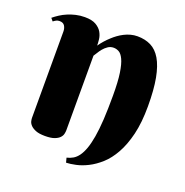

<svg xmlns="http://www.w3.org/2000/svg" viewBox="-110 -607 758 788"><g transform="rotate(20 269.0 -213.0)"><path d="M348.1 -243.2Q348.1 -304.7 342.5 -341.6Q336.9 -378.4 327.6 -397.7Q318.4 -417 307.1 -423.1Q295.9 -429.2 284.2 -429.2Q270 -429.2 259 -421.6Q248 -414.1 240 -404.3Q231.9 -394.5 226.3 -384.8Q220.7 -375 216.8 -370.1V-43.9Q216.8 -37.6 214.8 -28.6Q212.9 -19.5 205.3 -11.5Q197.8 -3.4 182.9 2.2Q168 7.8 142.1 7.8Q116.2 7.8 101.3 1.7Q86.4 -4.4 78.6 -12.7Q70.8 -21 68.8 -29.8Q66.9 -38.6 66.9 -43.9V-420.9Q66.9 -435.1 60.3 -445.6Q53.7 -456.1 38.1 -456.1Q29.8 -456.1 23.9 -453.1Q18.1 -450.2 11.2 -444.8L1 -457Q12.2 -466.3 26.1 -475.3Q40 -484.4 56.2 -491.2Q72.3 -498 90.8 -502.4Q109.4 -506.8 129.9 -506.8Q161.6 -506.8 179.2 -496.3Q196.8 -485.8 205.1 -471.2Q213.4 -456.5 215.1 -440.7Q216.8 -424.8 216.8 -414.1Q234.9 -439.9 257.8 -460.4Q267.1 -469.2 278.6 -477.5Q290 -485.8 303 -492.4Q315.9 -499 330.3 -502.9Q344.7 -506.8 359.9 -506.8Q393.1 -506.8 418.7 -494.1Q444.3 -481.4 461.9 -451.7Q479.5 -421.9 488.8 -372.8Q498 -323.7 498 -251Q498 -180.2 485.4 -127.9Q472.7 -75.7 452.1 -39.1Q431.6 -2.4 405.8 20.8Q379.9 43.9 353.5 57.1Q327.1 70.3 303 75.4Q278.8 80.6 261.2 81.1L255.9 61Q270.5 57.6 283 50.3Q295.4 43 305.7 28.8Q315.9 14.6 323.7 -7.1Q331.5 -28.8 337.2 -61.5Q342.8 -94.2 345.5 -138.9Q348.1 -183.6 348.1 -243.2Z"/></g></svg>

Font: Berkshire Swash
Style: Regular
Weight: 400
Designer: Astigmatic (AOETI)
Foundry: Astigmatic (AOETI)
Version: Version 1.001